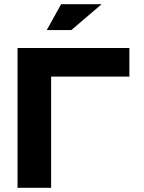

<svg xmlns="http://www.w3.org/2000/svg" viewBox="-20 -900 689 920"><path d="M64 0H225V-533H600V-670H64ZM204 -756H322L467 -880H273Z"/></svg>

Font: LT Wave Alt Black
Style: Regular
Weight: 900
Designer: Daniel Lyons
Version: Version 2.5 (Glyphs App)